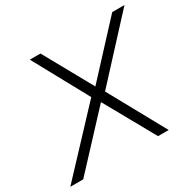

<svg xmlns="http://www.w3.org/2000/svg" viewBox="-178 -865 1045 1031"><g transform="rotate(-30 345.0 -350.0)"><path d="M519 0 337 -326 327 -336 128 -700H194L371 -381L382 -369L585 0ZM-25 0 318 -366 350 -317 55 0ZM375 -331 344 -381 639 -700H715Z"/></g></svg>

Font: REM ExtraLight
Style: Italic
Weight: 250
Italic angle: -11°
Designer: Octavio Pardo
Foundry: Ashler Design
Version: Version 1.005;gftools[0.9.28]